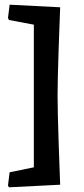

<svg xmlns="http://www.w3.org/2000/svg" viewBox="-20 -665 357 817"><path d="M225 -258Q225 -196 229.5 -60Q234 76 236 121L18 132L14 124L21 68L124 47V-560L18 -580L14 -589L21 -645L236 -634Q234 -589 229.5 -455Q225 -321 225 -258Z"/></svg>

Font: Sahitya
Style: Bold
Weight: 700
Designer: Juan Pablo del Peral
Foundry: Juan Pablo del Peral (http://www.huertatipografica.com)
Version: Version 1.001;PS 001.000;hotconv 1.0.70;makeotf.lib2.5.58329